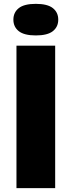

<svg xmlns="http://www.w3.org/2000/svg" viewBox="-20 -977 372 997"><path d="M65.5 0V-740H266.5V0ZM166 -793Q105.5 -793 77.5 -815.2Q49.5 -837.5 49.5 -875Q49.5 -912.5 77.5 -934.8Q105.5 -957 166 -957Q226.5 -957 254.5 -934.8Q282.5 -912.5 282.5 -875Q282.5 -837.5 254.5 -815.2Q226.5 -793 166 -793Z"/></svg>

Font: Encode Sans SmExp XBd
Style: Regular
Weight: 800
Width: 6
Designer: Multiple Designers
Foundry: Impallari Type
Version: Version 3.002; ttfautohint (v1.8.3) -l 8 -r 50 -G 200 -x 14 